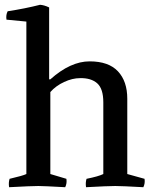

<svg xmlns="http://www.w3.org/2000/svg" viewBox="-20 -776 638 801"><path d="M185 -745V-445H190Q274 -520 354 -520Q433 -520 472 -478.5Q511 -437 511 -364V-50L583 -30Q586 -11 578 5Q488 0 461 0Q431 0 339 5Q336 -14 341 -30Q391 -40 411 -50V-349Q411 -406 385.5 -428.5Q360 -451 314 -450Q282 -450 247.5 -434Q213 -418 190 -392V-50L257 -30Q260 -11 252 5Q162 0 140 0Q111 0 18 5Q15 -14 20 -30Q76 -43 90 -50V-686L7 -694Q4 -714 12 -729Q84 -740 147 -756Q164 -755 185 -745Z"/></svg>

Font: Alike
Style: Regular
Weight: 400
Designer: Cyreal (www.cyreal.org)
Foundry: Cyreal (www.cyreal.org)
Version: Version 1.212